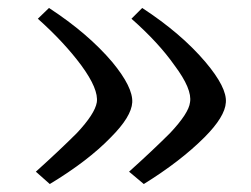

<svg xmlns="http://www.w3.org/2000/svg" viewBox="-20 -470 631 482"><path d="M547 -213Q545 -177 493 -125Q433 -65 341 -8L304 -39Q364 -93 407 -136Q454 -186 457 -213Q463 -246 418 -306Q378 -363 310 -423L337 -450Q435 -386 496 -314Q550 -250 547 -213ZM312 -213Q310 -177 258 -125Q201 -66 105 -8L70 -39Q130 -93 173 -136Q218 -184 223 -213Q228 -246 184 -306Q141 -364 75 -423L103 -450Q201 -386 262 -314Q314 -251 312 -213Z"/></svg>

Font: GFS Complutum
Style: Regular
Weight: 400
Designer: George D. Matthiopoulos
Foundry: George D. Matthiopoulos
Version: Version 1.000